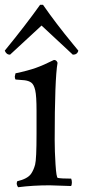

<svg xmlns="http://www.w3.org/2000/svg" viewBox="-29 -776 366 804"><path d="M269 3 179 0Q109 0 47 8Q41 0 41 -9L43 -17Q86 -27 101 -48Q112 -64 118 -86.5Q124 -109 124 -216V-312Q124 -374 118.5 -398Q113 -422 102 -430Q91 -438 73 -440L36 -443Q33 -447 33 -456L36 -469Q88 -480 120.5 -491.5Q153 -503 197 -525Q208 -525 212 -513Q200 -445 200 -189Q200 -143 203.5 -87.5Q207 -32 213 -31Q228 -28 269 -28Q272 -21 272 -12Q272 -3 269 3ZM145 -669 13 -547Q5 -547 -0.5 -551.5Q-6 -556 -9 -564Q77 -669 139 -756H151Q205 -678 276 -592L299 -564Q295 -547 276 -547Z"/></svg>

Font: Rosarivo
Style: Regular
Weight: 400
Designer: Pablo Ugerman
Foundry: Pablo Ugerman
Version: Version 1.003